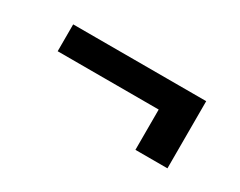

<svg xmlns="http://www.w3.org/2000/svg" viewBox="-42 -549 650 520"><g transform="rotate(30 283.0 -289.0)"><path d="M492.2 -393.6V-183.6H392.1V-309.6H76.2V-393.6Z"/></g></svg>

Font: Inter Semi Bold
Style: Regular
Weight: 600
Designer: Rasmus Andersson
Foundry: rsms
Version: Version 4.000;git-e0f93cc